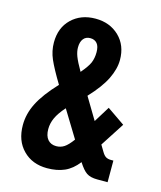

<svg xmlns="http://www.w3.org/2000/svg" viewBox="-108 -779 729 868"><g transform="rotate(15 257.0 -345.0)"><path d="M439.5 -106.9Q449.2 -101.1 462.9 -101.1H475.1V0H426.8Q394.5 0 376.5 -12.2Q359.4 -23.4 337.9 -57.1Q309.6 -20.5 274.9 -5.4Q240.2 9.8 193.8 9.8Q124 9.8 81.1 -34.2Q38.1 -77.6 38.1 -150.9Q38.1 -203.1 63.5 -253.4Q89.8 -305.7 148.9 -368.2Q110.4 -431.6 93.3 -470.7Q77.1 -507.8 77.1 -547.9Q77.1 -616.7 120.1 -658.2Q163.6 -700.2 231.9 -700.2Q299.3 -700.2 342.8 -658.2Q386.2 -616.2 386.2 -547.9Q386.2 -505.9 362.8 -458Q339.8 -411.1 286.1 -354L347.2 -252L393.1 -326.2L476.1 -269L403.8 -157.2L421.9 -127Q430.2 -112.8 439.5 -106.9ZM199.7 -594.7Q188 -580.1 188 -554.2Q188 -534.7 196.3 -512.7Q205.1 -489.7 228 -450.2Q256.8 -483.9 265.6 -504.4Q274.9 -526.4 274.9 -554.2Q274.9 -582 263.7 -595.2Q252 -608.9 231.9 -608.9Q210.9 -608.9 199.7 -594.7ZM245.1 -107.9Q262.2 -119.1 283.2 -147.9L206.1 -273.9Q177.7 -242.2 165.5 -215.3Q153.8 -189.5 153.8 -163.1Q153.8 -130.9 168.5 -113.8Q183.1 -97.2 208 -97.2Q228.5 -97.2 245.1 -107.9Z"/></g></svg>

Font: D-DIN Condensed
Style: DINCondensed-Bold
Weight: 700
Width: 3
Designer: Charles Nix
Foundry: Datto Inc.
Version: Version 1.10